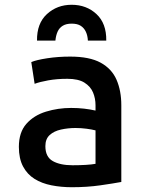

<svg xmlns="http://www.w3.org/2000/svg" viewBox="-20 -772 600 804"><path d="M281 12Q236 12 195.5 4Q155 -4 124.5 -23Q94 -42 76.5 -75Q59 -108 59 -157Q59 -218 90.5 -253.5Q122 -289 172.5 -304.5Q223 -320 278 -320Q307 -320 332.5 -317Q358 -314 380 -309V-331Q380 -360 369.5 -385Q359 -410 333.5 -426Q308 -442 262 -442Q218 -442 182 -435.5Q146 -429 125 -421L111 -512Q132 -521 177.5 -528Q223 -535 274 -535Q355 -535 401.5 -509.5Q448 -484 468 -438Q488 -392 488 -331V-10Q456 -4 400.5 4Q345 12 281 12ZM284 -80Q313 -80 338.5 -81.5Q364 -83 380 -86V-226Q365 -230 342 -233Q319 -236 296 -236Q265 -236 235.5 -229.5Q206 -223 188 -206.5Q170 -190 170 -160Q170 -115 201 -97.5Q232 -80 284 -80ZM135 -602Q134 -674 176.5 -713Q219 -752 280 -752Q342 -752 384 -713Q426 -674 425 -602H348Q347 -623 339.5 -639Q332 -655 318 -664Q304 -673 280 -673Q257 -673 242.5 -664Q228 -655 221 -639Q214 -623 212 -602Z"/></svg>

Font: Ubuntu Sans Mono Medium
Style: Regular
Weight: 500
Monospace: yes
Designer: Dalton Maag Ltd
Foundry: Dalton Maag Ltd
Version: Version 1.006